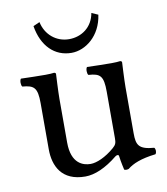

<svg xmlns="http://www.w3.org/2000/svg" viewBox="-76 -710 684 787"><g transform="rotate(-10 265.5 -317.0)"><path d="M217 10C256 10 303 -10 352 -50C357 -54 366 -56 367 -49C370 -24 378 10 378 10C386 13 391 12 397 10C419 -8 454 -23 515 -30C521 -36 521 -51 515 -57C451 -62 442 -81 442 -130V-322C442 -352 446 -425 446 -425C446 -428 443 -431 438 -431C433 -430 418 -429 403 -429C371 -429 335 -430 301 -431C295 -425 295 -404 301 -398C350 -395 363 -383 363 -317V-124C363 -105 361 -97 347 -85C310 -53 272 -37 247 -37C217 -37 167 -51 167 -140V-322C167 -352 171 -425 171 -425C171 -428 168 -431 163 -431C158 -430 143 -429 128 -429C96 -429 60 -430 26 -431C20 -425 20 -404 26 -398C74 -394 88 -383 88 -318V-126C88 -57 118 10 217 10ZM141 -646 114 -634C128 -549 179 -499 249 -499C308 -499 372 -548 384 -634L357 -646C347 -588 301 -556 249 -556C195 -556 152 -593 141 -646Z"/></g></svg>

Font: Libertinus Serif
Style: Regular
Weight: 400
Designer: Philipp H. Poll, Khaled Hosny
Foundry: Caleb Maclennan
Version: Version 7.050;RELEASE